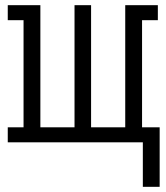

<svg xmlns="http://www.w3.org/2000/svg" viewBox="-20 -550 640 742"><path d="M532 172V0H10V-58H71V-472H10V-530H136V-58H268V-530H332V-58H464V-530H590V-472H529V-58H597V172Z"/></svg>

Font: Iosevka Slab Light Extended
Style: Regular
Weight: 300
Width: 7
Monospace: yes
Designer: Belleve Invis
Foundry: Belleve Invis
Version: Version 11.1.0; ttfautohint (v1.8.3)